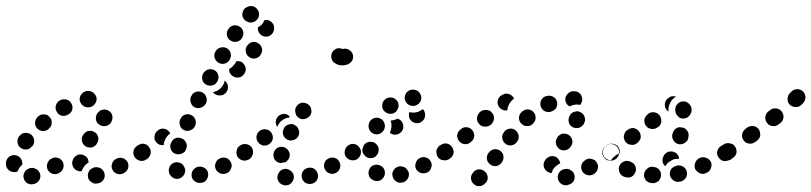

<svg xmlns="http://www.w3.org/2000/svg" viewBox="-34 -589 2730 646"><path d="M101 -4Q99 -9 96 -13Q93 -18 88 -20Q83 -23 78 -24Q72 -25 67 -23H65Q60 -21 56 -18Q51 -15 49 -10Q46 -5 45 0Q44 5 46 11Q47 16 50 20Q54 25 58 28Q63 30 68 31Q74 32 79 30H81Q92 27 98 17Q104 8 101 -4ZM314 16Q317 12 318 6Q319 1 318 -4Q315 -16 306 -22Q296 -28 285 -26H283Q278 -24 273 -21Q269 -18 266 -14Q263 -9 262 -4Q261 1 262 7Q264 18 274 24Q283 31 294 28H296Q301 27 306 24Q311 21 314 16ZM395 -44Q392 -49 388 -52Q384 -56 379 -57Q373 -59 368 -58Q362 -58 358 -55L356 -54Q346 -49 343 -38Q339 -27 345 -17Q347 -12 351 -9Q356 -5 361 -4Q366 -2 371 -3Q377 -3 382 -6L383 -7Q393 -12 397 -23Q400 -34 395 -44ZM177 -45Q174 -50 170 -53Q165 -57 160 -58Q155 -60 149 -59Q144 -58 139 -55H138Q128 -49 125 -38Q122 -27 127 -17Q133 -7 144 -4Q155 -1 165 -7L166 -8Q176 -13 179 -24Q182 -35 177 -45ZM-14 -39Q-14 -41 -14 -42Q-13 -53 -4 -61Q5 -68 16 -67Q28 -66 35 -57Q42 -48 41 -37Q41 -36 41 -36Q41 -35 41 -35Q41 -35 41 -35Q34 -29 29 -21Q27 -17 25 -12Q22 -11 19 -10Q15 -10 12 -10Q0 -11 -7 -19Q-15 -28 -14 -39ZM209 -44Q210 -45 210 -47Q212 -58 221 -64Q230 -71 241 -69Q251 -67 258 -60Q264 -52 264 -42Q263 -41 262 -41Q253 -35 247 -26Q243 -20 241 -13Q239 -13 237 -13Q235 -13 232 -13Q221 -15 214 -24Q208 -33 209 -44ZM471 -71Q472 -77 471 -82Q470 -88 466 -92Q460 -101 449 -103Q437 -105 428 -99L427 -98Q417 -91 415 -80Q413 -69 420 -59Q423 -55 428 -52Q432 -49 438 -48Q443 -47 448 -48Q454 -49 458 -53L460 -54Q464 -57 467 -61Q470 -66 471 -71ZM35 -92Q44 -85 55 -86Q66 -87 73 -96L75 -97Q82 -106 81 -118Q79 -129 71 -136Q62 -143 50 -142Q39 -141 32 -132L31 -131Q23 -122 25 -110Q26 -99 35 -92ZM255 -96Q259 -93 265 -93Q270 -92 276 -93Q281 -95 285 -98Q290 -101 292 -106L293 -108Q299 -118 296 -129Q293 -140 283 -145Q278 -148 273 -149Q268 -149 262 -148Q257 -147 253 -143Q248 -140 246 -135L245 -134Q239 -124 242 -113Q245 -102 255 -96ZM91 -157Q99 -149 110 -148Q121 -148 130 -155L131 -157Q140 -164 140 -176Q141 -187 133 -195Q130 -199 125 -202Q120 -204 114 -204Q109 -205 104 -203Q99 -201 94 -197L93 -196Q85 -188 84 -177Q83 -166 91 -157ZM301 -169Q306 -166 311 -165Q316 -164 322 -165Q327 -166 332 -169Q336 -172 339 -176L340 -178Q346 -188 344 -199Q342 -210 332 -216Q328 -219 323 -220Q317 -221 312 -220Q306 -219 302 -216Q297 -213 294 -208L293 -207Q287 -197 289 -186Q291 -175 301 -169ZM157 -213Q162 -203 173 -200Q184 -197 194 -203L196 -204Q206 -209 209 -220Q212 -231 206 -241Q201 -251 190 -254Q179 -257 169 -252L167 -251Q157 -245 154 -234Q151 -223 157 -213ZM234 -252Q235 -246 238 -242Q240 -237 245 -234Q249 -230 254 -229Q260 -227 265 -228H267Q278 -230 285 -239Q292 -248 291 -259Q289 -270 280 -277Q271 -284 260 -283H258Q247 -281 240 -272Q233 -263 234 -252Z M662 14Q665 9 666 4Q667 -1 666 -7Q664 -18 654 -24Q645 -30 633 -28H632Q627 -27 622 -23Q618 -20 615 -16Q612 -11 611 -6Q610 0 611 5Q613 16 623 22Q632 28 644 26H645Q650 25 655 22Q659 19 662 14ZM575 9Q580 6 583 2Q587 -2 588 -8Q590 -13 589 -18Q588 -24 585 -29Q585 -29 585 -29Q580 -39 569 -42Q558 -45 548 -40Q543 -37 540 -33Q536 -29 535 -23Q533 -18 534 -13Q534 -7 537 -2Q537 -2 538 -1Q544 9 555 12Q566 15 575 9ZM742 -44Q740 -49 735 -53Q731 -56 726 -58Q721 -59 715 -59Q710 -58 705 -56L704 -55Q694 -50 691 -39Q687 -28 693 -18Q695 -13 700 -10Q704 -6 709 -5Q714 -3 720 -4Q725 -4 730 -7H731Q741 -13 744 -24Q748 -34 742 -44ZM817 -72Q818 -77 817 -83Q815 -88 812 -93Q806 -102 794 -104Q783 -106 774 -99H773Q768 -95 765 -91Q763 -86 762 -81Q761 -75 762 -70Q763 -65 766 -60Q773 -51 784 -49Q795 -47 805 -54Q810 -57 813 -62Q816 -67 817 -72ZM468 -93Q465 -98 461 -101Q456 -104 451 -105Q445 -106 440 -105Q435 -103 430 -100H429Q425 -96 422 -92Q419 -87 418 -82Q417 -76 418 -71Q419 -66 422 -61Q426 -57 430 -54Q435 -51 440 -50Q446 -49 451 -50Q456 -51 461 -54L462 -55Q471 -62 473 -73Q475 -84 468 -93ZM558 -71Q564 -69 569 -70Q574 -70 579 -73Q584 -75 588 -79Q591 -84 593 -89V-90Q597 -101 591 -111Q586 -121 575 -124Q564 -128 554 -123Q544 -117 541 -106L540 -105Q537 -94 542 -84Q547 -74 558 -71ZM539 -140Q538 -141 537 -143Q537 -144 535 -146Q532 -150 527 -153Q523 -155 517 -156Q512 -157 506 -155Q501 -154 497 -150L496 -149Q487 -142 486 -131Q484 -120 491 -111Q496 -105 503 -102Q509 -100 517 -101Q517 -106 519 -112V-113Q522 -122 528 -130Q533 -136 539 -140ZM572 -166Q573 -161 577 -157Q581 -153 586 -151Q596 -146 607 -151Q618 -155 622 -165L623 -166Q627 -177 623 -187Q619 -198 609 -202Q598 -207 588 -203Q577 -199 573 -188L572 -187Q570 -182 570 -177Q570 -171 572 -166ZM621 -228Q631 -223 642 -227Q653 -230 658 -240L659 -241Q664 -252 660 -262Q657 -273 647 -278Q642 -281 636 -281Q631 -282 626 -280Q620 -278 616 -275Q612 -271 610 -266L609 -265Q604 -255 608 -244Q611 -233 621 -228ZM725 -315Q725 -316 724 -316Q723 -317 722 -318Q721 -311 718 -305L717 -304Q713 -296 705 -289Q697 -283 687 -280Q685 -279 683 -279Q683 -278 684 -277Q684 -277 685 -276Q693 -268 704 -268Q716 -267 724 -275L725 -276Q733 -284 733 -295Q733 -307 725 -315ZM660 -304Q665 -301 670 -301Q676 -300 681 -302Q686 -303 690 -306Q695 -310 697 -315L698 -316Q703 -326 700 -337Q697 -348 687 -353Q682 -356 677 -356Q671 -357 666 -355Q661 -354 657 -350Q652 -347 650 -342L649 -341Q644 -331 647 -320Q650 -309 660 -304ZM784 -376Q780 -381 774 -382Q768 -384 761 -383Q760 -381 759 -378L758 -377Q753 -369 746 -363Q742 -359 737 -357Q737 -356 737 -356Q737 -355 737 -354Q737 -349 739 -344Q742 -339 746 -335Q750 -332 755 -330Q760 -328 765 -328Q771 -328 776 -330Q781 -333 785 -337Q793 -346 793 -357Q792 -368 784 -376ZM701 -378Q711 -372 722 -375Q733 -378 739 -388V-389Q745 -399 742 -410Q739 -421 729 -427Q719 -432 708 -429Q697 -426 692 -417L691 -416Q685 -406 688 -395Q691 -384 701 -378ZM837 -442Q828 -449 817 -448Q806 -446 799 -437L798 -436Q791 -427 793 -416Q794 -405 803 -398Q812 -391 823 -392Q835 -394 842 -403V-404Q849 -413 848 -424Q846 -435 837 -442ZM743 -452Q753 -446 764 -449Q775 -452 781 -462V-463Q787 -473 784 -484Q781 -495 771 -500Q761 -506 750 -503Q739 -500 734 -490L733 -489Q727 -479 730 -468Q733 -457 743 -452ZM864 -522Q862 -522 860 -522Q858 -522 856 -521Q856 -520 855 -520Q851 -510 843 -503Q839 -500 834 -497Q832 -486 839 -477Q845 -468 857 -466Q868 -464 877 -471Q886 -478 888 -489Q888 -490 888 -491Q890 -502 883 -511Q876 -520 864 -522ZM783 -531Q788 -520 798 -516Q808 -511 819 -515Q819 -515 819 -515Q830 -519 835 -529Q840 -540 836 -550Q832 -561 822 -566Q812 -571 801 -567Q800 -567 799 -566Q788 -562 784 -552Q779 -541 783 -531Z M952 18Q957 8 953 -3Q949 -13 938 -18Q933 -20 927 -21Q922 -21 917 -19Q912 -17 908 -13Q904 -9 902 -4Q897 6 901 17Q905 27 915 32H916Q926 37 937 33Q947 29 952 18ZM1035 -5Q1033 -10 1030 -15Q1026 -19 1022 -22Q1017 -24 1011 -25Q1006 -25 1001 -24Q990 -21 984 -11Q979 -1 982 10Q983 16 987 20Q990 24 995 27Q1000 29 1005 30Q1011 30 1016 29Q1027 26 1033 16Q1038 6 1035 -5ZM1110 -25Q1112 -30 1111 -35Q1110 -41 1107 -46Q1102 -55 1091 -58Q1080 -61 1070 -55Q1060 -50 1057 -39Q1054 -28 1060 -18Q1065 -8 1077 -5Q1088 -2 1097 -8H1098Q1102 -11 1106 -15Q1109 -19 1110 -25ZM887 -75Q890 -86 900 -92Q910 -97 921 -94Q926 -93 930 -89Q935 -86 937 -81Q940 -76 941 -71Q941 -65 940 -60Q938 -54 934 -50Q931 -46 926 -43Q918 -43 910 -40Q909 -40 908 -41Q907 -41 906 -41Q895 -44 889 -54Q884 -64 887 -75ZM1180 -72Q1181 -78 1180 -83Q1179 -88 1175 -93Q1169 -102 1158 -104Q1146 -106 1137 -99Q1133 -96 1130 -92Q1127 -87 1126 -82Q1125 -76 1126 -71Q1127 -66 1130 -61Q1137 -52 1148 -50Q1159 -48 1169 -54V-55Q1173 -58 1176 -62Q1179 -67 1180 -72ZM817 -72Q818 -78 817 -83Q816 -88 813 -93Q806 -102 795 -104Q784 -106 775 -100H774Q765 -93 763 -82Q761 -71 767 -61Q774 -52 785 -50Q796 -48 806 -54Q810 -58 813 -62Q816 -67 817 -72ZM878 -144Q875 -148 870 -151Q865 -153 860 -154Q854 -155 849 -153Q844 -152 840 -149L839 -148Q835 -145 832 -140Q830 -136 829 -130Q828 -125 830 -119Q831 -114 835 -110Q838 -105 843 -103Q847 -100 853 -99Q858 -99 864 -100Q869 -102 873 -105Q882 -112 884 -123Q885 -135 878 -144ZM933 -119Q943 -114 954 -118Q964 -121 970 -131Q975 -142 971 -152Q968 -163 958 -168Q948 -174 937 -170Q926 -167 921 -157V-156Q915 -146 919 -135Q922 -125 933 -119ZM930 -192Q936 -193 941 -194Q940 -197 939 -199Q932 -205 922 -206Q913 -206 905 -200Q905 -200 904 -200Q904 -200 904 -200Q900 -196 897 -191Q894 -186 894 -181Q893 -176 895 -171Q896 -166 899 -162Q900 -165 901 -167Q905 -175 912 -182Q920 -188 930 -192ZM972 -192Q981 -186 992 -189Q1004 -192 1010 -201Q1016 -211 1013 -222Q1011 -233 1001 -239Q991 -245 980 -243Q969 -240 963 -230Q957 -221 960 -210Q962 -198 972 -192ZM1151 -411Q1156 -401 1153 -390Q1149 -379 1139 -374Q1129 -369 1118 -369Q1111 -369 1104 -371Q1098 -373 1092 -377Q1083 -383 1081 -394Q1079 -406 1085 -415Q1091 -423 1100 -426Q1110 -428 1119 -424Q1128 -427 1137 -423Q1146 -419 1151 -411Z M1341 -9Q1339 -14 1336 -18Q1333 -23 1328 -26Q1323 -28 1318 -29Q1313 -30 1307 -29Q1302 -27 1297 -24Q1293 -21 1290 -16Q1287 -11 1286 -6Q1286 0 1287 5Q1290 16 1300 22Q1309 28 1320 25H1321Q1332 22 1338 12Q1344 2 1341 -9ZM1237 20Q1242 20 1247 17Q1252 14 1255 10Q1262 1 1261 -10Q1260 -22 1251 -29Q1246 -32 1241 -34Q1236 -35 1230 -35Q1225 -34 1220 -32Q1215 -29 1212 -25Q1205 -16 1206 -4Q1207 7 1216 14H1217Q1221 18 1226 19Q1231 21 1237 20ZM1415 -46Q1410 -56 1399 -59Q1388 -63 1378 -57Q1368 -52 1365 -41Q1361 -30 1366 -20Q1369 -15 1373 -12Q1377 -8 1383 -7Q1388 -5 1393 -6Q1399 -6 1404 -9Q1414 -14 1417 -25Q1421 -36 1415 -46ZM1489 -72Q1490 -78 1489 -83Q1488 -88 1484 -93Q1481 -97 1477 -100Q1472 -103 1467 -104Q1461 -105 1456 -104Q1451 -103 1446 -99Q1441 -96 1438 -91Q1435 -87 1434 -81Q1434 -76 1435 -71Q1436 -65 1439 -61Q1442 -56 1447 -53Q1451 -51 1457 -50Q1462 -49 1468 -50Q1473 -51 1477 -54H1478Q1482 -58 1485 -62Q1488 -67 1489 -72ZM1151 -105Q1144 -104 1138 -100H1137Q1133 -96 1130 -92Q1127 -87 1126 -82Q1125 -76 1126 -71Q1127 -66 1130 -61Q1137 -52 1148 -50Q1159 -48 1169 -54V-55Q1170 -55 1170 -56Q1171 -56 1171 -56Q1167 -63 1165 -70Q1162 -79 1163 -89Q1164 -96 1166 -102Q1159 -105 1151 -105ZM1210 -57Q1222 -56 1230 -63Q1239 -71 1240 -82Q1241 -94 1234 -102Q1227 -111 1215 -112Q1204 -113 1195 -106Q1187 -99 1186 -87H1185Q1184 -76 1192 -67Q1199 -58 1210 -57ZM1313 -185Q1318 -181 1320 -176Q1325 -166 1322 -155Q1318 -144 1308 -139Q1301 -135 1292 -136Q1284 -137 1278 -142Q1279 -144 1279 -145V-146Q1283 -154 1283 -164Q1284 -174 1280 -183Q1289 -184 1297 -187Q1301 -188 1304 -190Q1309 -188 1313 -185ZM1208 -176Q1204 -165 1208 -154Q1212 -144 1223 -139Q1233 -135 1244 -139Q1254 -144 1259 -154Q1263 -165 1259 -176Q1255 -186 1244 -191Q1239 -193 1234 -193Q1228 -193 1223 -191Q1218 -189 1214 -185Q1210 -181 1208 -176ZM1392 -218Q1391 -219 1390 -220Q1389 -221 1388 -222Q1387 -221 1385 -219Q1376 -213 1366 -211Q1357 -209 1347 -211Q1345 -211 1343 -212Q1341 -205 1342 -199Q1342 -192 1346 -187Q1353 -177 1364 -175Q1375 -173 1384 -179L1385 -180Q1394 -186 1396 -197Q1398 -208 1392 -218ZM1259 -215Q1267 -207 1278 -206Q1289 -205 1298 -213Q1302 -217 1304 -222Q1307 -227 1307 -232Q1307 -238 1306 -243Q1304 -248 1300 -252Q1292 -261 1281 -261Q1270 -262 1261 -254Q1252 -246 1252 -235Q1251 -223 1259 -215ZM1340 -283Q1335 -280 1332 -275Q1329 -270 1328 -265Q1326 -254 1333 -244Q1339 -235 1351 -233Q1362 -231 1372 -238Q1381 -244 1383 -255Q1385 -267 1378 -276Q1372 -285 1361 -287H1360Q1355 -288 1349 -287Q1344 -286 1340 -283Z M1596 -13Q1588 -20 1576 -19Q1565 -18 1558 -9L1557 -7Q1549 2 1551 13Q1552 24 1561 31Q1570 39 1581 37Q1592 36 1599 27L1601 26Q1608 17 1607 6Q1605 -6 1596 -13ZM1895 22Q1898 17 1899 12Q1900 7 1899 1Q1897 -10 1887 -16Q1878 -23 1866 -20H1865Q1859 -19 1855 -16Q1850 -13 1847 -8Q1844 -4 1843 2Q1842 7 1843 12Q1845 23 1855 30Q1864 36 1875 34L1877 33Q1883 32 1887 29Q1892 26 1895 22ZM1977 -21Q1979 -27 1978 -32Q1977 -37 1974 -42Q1971 -47 1967 -50Q1962 -53 1957 -54Q1952 -56 1946 -55Q1941 -54 1936 -51L1935 -50Q1925 -44 1922 -33Q1920 -22 1925 -13Q1931 -3 1942 0Q1953 3 1963 -3L1965 -4Q1970 -7 1973 -12Q1976 -16 1977 -21ZM1797 -45 1798 -46Q1800 -51 1804 -55Q1808 -59 1813 -61Q1818 -64 1823 -64Q1829 -64 1834 -62Q1841 -59 1845 -53Q1850 -47 1851 -39Q1847 -38 1843 -35Q1834 -29 1828 -21Q1824 -14 1822 -7Q1819 -7 1817 -7Q1815 -8 1813 -9Q1802 -13 1797 -24Q1793 -34 1797 -45ZM1650 -81Q1641 -88 1629 -87Q1618 -85 1611 -76L1610 -75Q1603 -66 1604 -54Q1606 -43 1615 -36Q1624 -29 1635 -30Q1646 -32 1653 -41L1654 -42Q1661 -51 1660 -63Q1659 -74 1650 -81ZM2044 -93Q2041 -97 2036 -100Q2032 -103 2026 -104Q2021 -105 2016 -104Q2010 -102 2006 -99L2004 -98Q1995 -91 1993 -80Q1991 -69 1998 -60Q2001 -55 2006 -52Q2010 -49 2016 -49Q2021 -48 2026 -49Q2032 -50 2036 -53L2038 -54Q2047 -61 2049 -72Q2051 -83 2044 -93ZM1492 -74Q1493 -79 1491 -85Q1490 -90 1487 -94Q1481 -104 1469 -106Q1458 -108 1449 -101L1446 -100Q1437 -93 1435 -82Q1433 -71 1439 -61Q1446 -52 1457 -50Q1468 -48 1478 -54L1480 -56Q1485 -59 1488 -64Q1491 -69 1492 -74ZM1849 -87Q1859 -81 1870 -84Q1881 -87 1887 -97L1888 -98Q1894 -108 1891 -119Q1888 -130 1878 -136Q1873 -139 1868 -139Q1863 -140 1857 -139Q1852 -137 1848 -134Q1843 -131 1841 -126L1840 -124Q1834 -115 1837 -104Q1840 -93 1849 -87ZM1700 -151Q1691 -158 1680 -156Q1668 -154 1662 -145L1661 -143Q1654 -134 1656 -123Q1658 -112 1667 -105Q1676 -98 1687 -100Q1698 -102 1705 -111L1706 -113Q1713 -122 1711 -133Q1709 -144 1700 -151ZM1562 -131Q1562 -137 1560 -142Q1559 -147 1555 -151Q1548 -160 1536 -161Q1525 -162 1516 -154L1514 -152Q1510 -149 1507 -144Q1505 -139 1504 -134Q1504 -128 1506 -123Q1507 -118 1511 -114Q1518 -105 1530 -104Q1541 -103 1550 -111L1552 -113Q1556 -116 1559 -121Q1561 -126 1562 -131ZM1893 -161Q1903 -156 1914 -159Q1925 -163 1931 -173V-174Q1937 -184 1933 -195Q1930 -206 1920 -211Q1910 -217 1899 -213Q1888 -210 1883 -200L1882 -198Q1877 -188 1880 -177Q1883 -166 1893 -161ZM1621 -210Q1614 -219 1602 -219Q1591 -220 1582 -213L1580 -211Q1572 -203 1571 -192Q1570 -180 1578 -172Q1585 -163 1597 -163Q1608 -162 1617 -169L1619 -171Q1627 -179 1628 -190Q1629 -202 1621 -210ZM1761 -212Q1758 -216 1753 -218Q1748 -221 1742 -221Q1737 -221 1732 -219Q1727 -217 1723 -214L1721 -212Q1713 -205 1712 -193Q1712 -182 1719 -174Q1723 -170 1728 -167Q1733 -165 1738 -165Q1744 -164 1749 -166Q1754 -168 1758 -172L1759 -173Q1768 -181 1768 -192Q1769 -203 1761 -212ZM1839 -250Q1837 -256 1833 -259Q1829 -263 1824 -265Q1819 -267 1813 -267Q1808 -267 1803 -265H1801Q1796 -263 1792 -259Q1788 -255 1786 -250Q1784 -245 1784 -239Q1784 -234 1786 -229Q1788 -224 1792 -220Q1796 -216 1801 -214Q1806 -212 1811 -212Q1817 -212 1822 -214L1824 -215Q1834 -219 1839 -229Q1843 -240 1839 -250ZM1695 -257Q1696 -257 1696 -257Q1695 -258 1695 -259Q1695 -259 1694 -260Q1688 -270 1677 -273Q1666 -276 1657 -270Q1655 -269 1653 -268Q1644 -263 1641 -252Q1638 -240 1644 -231Q1649 -223 1656 -220Q1664 -216 1673 -218Q1673 -221 1674 -224Q1674 -224 1674 -225Q1676 -234 1681 -242Q1687 -251 1695 -257ZM1868 -258Q1870 -269 1879 -276Q1887 -283 1899 -282Q1900 -282 1902 -282Q1913 -280 1920 -271Q1926 -261 1925 -250Q1924 -246 1922 -243Q1921 -239 1918 -236Q1915 -237 1913 -237Q1902 -238 1892 -235Q1887 -233 1882 -231Q1880 -232 1878 -234Q1876 -235 1874 -238Q1871 -242 1869 -247Q1868 -252 1868 -258Z M2181 21Q2185 17 2187 12Q2190 8 2190 2Q2191 -9 2184 -18Q2176 -27 2165 -27L2163 -28Q2151 -29 2143 -21Q2134 -14 2133 -2Q2132 3 2134 8Q2136 13 2139 18Q2143 22 2148 24Q2153 27 2158 27H2161Q2166 28 2171 26Q2176 24 2181 21ZM2277 -10Q2275 -22 2265 -28Q2256 -34 2244 -32L2242 -31Q2237 -30 2232 -27Q2227 -24 2224 -20Q2221 -15 2220 -10Q2219 -4 2220 1Q2223 12 2232 18Q2242 25 2253 22H2255Q2266 20 2273 10Q2279 1 2277 -10ZM2088 7Q2093 5 2097 1Q2101 -3 2103 -8Q2108 -18 2104 -29Q2100 -40 2089 -44L2087 -45Q2076 -50 2066 -46Q2055 -42 2050 -31Q2046 -21 2050 -10Q2054 0 2064 5L2067 6Q2072 8 2077 8Q2082 9 2088 7ZM2358 -44Q2355 -49 2351 -53Q2347 -56 2342 -58Q2337 -60 2332 -60Q2326 -60 2321 -58L2319 -57Q2309 -52 2305 -41Q2301 -31 2305 -20Q2308 -15 2312 -12Q2316 -8 2321 -6Q2326 -4 2331 -4Q2337 -4 2342 -7L2344 -8Q2354 -12 2358 -23Q2362 -34 2358 -44ZM2208 -75Q2213 -78 2218 -79Q2224 -80 2229 -79Q2234 -78 2239 -75Q2244 -72 2247 -67Q2251 -61 2251 -55Q2246 -55 2240 -54H2237Q2228 -52 2220 -46Q2211 -41 2206 -32Q2205 -31 2204 -30Q2196 -37 2195 -47Q2194 -57 2200 -66Q2200 -67 2201 -68Q2204 -72 2208 -75ZM2431 -92Q2428 -96 2423 -99Q2419 -102 2413 -103Q2408 -104 2402 -103Q2397 -102 2393 -98L2391 -97Q2381 -90 2379 -79Q2377 -68 2384 -59Q2387 -54 2392 -51Q2396 -48 2402 -47Q2407 -46 2412 -48Q2418 -49 2422 -52L2424 -53Q2434 -60 2436 -71Q2438 -82 2431 -92ZM1995 -82Q1996 -87 1999 -92Q2002 -96 2006 -100L2008 -101Q2018 -107 2029 -105Q2040 -103 2047 -94Q2050 -89 2051 -84Q2052 -78 2051 -73Q2041 -70 2034 -63Q2027 -58 2022 -50Q2015 -49 2009 -53Q2003 -56 1999 -61Q1996 -66 1995 -71Q1994 -76 1995 -82ZM2122 -127Q2122 -132 2121 -137Q2119 -143 2116 -147Q2109 -156 2098 -158Q2087 -159 2078 -152L2076 -151Q2071 -148 2069 -143Q2066 -138 2065 -133Q2064 -127 2066 -122Q2067 -117 2070 -112Q2074 -108 2078 -105Q2083 -102 2089 -102Q2094 -101 2099 -102Q2105 -104 2109 -107L2111 -109Q2115 -112 2118 -117Q2121 -121 2122 -127ZM2249 -104Q2254 -103 2260 -104Q2265 -105 2270 -108Q2274 -111 2278 -115Q2281 -120 2282 -125V-127Q2285 -139 2279 -148Q2273 -158 2262 -160Q2256 -161 2251 -161Q2245 -160 2241 -157Q2236 -154 2233 -149Q2230 -145 2229 -139L2228 -137Q2226 -126 2232 -116Q2238 -107 2249 -104ZM2185 -201Q2178 -210 2167 -211Q2156 -213 2147 -206L2145 -204Q2136 -197 2134 -186Q2133 -174 2140 -165Q2143 -161 2148 -158Q2153 -156 2158 -155Q2164 -154 2169 -156Q2174 -157 2179 -161L2181 -162Q2190 -169 2191 -180Q2192 -192 2185 -201ZM2265 -190Q2270 -190 2275 -192Q2280 -194 2284 -198Q2288 -202 2290 -207Q2293 -212 2293 -217V-220Q2293 -231 2285 -239Q2277 -248 2266 -248Q2254 -248 2246 -240Q2238 -232 2238 -221V-218Q2238 -207 2246 -199Q2253 -190 2265 -190ZM2230 -256Q2235 -261 2241 -264Q2234 -266 2227 -265Q2220 -264 2215 -259L2213 -258Q2204 -251 2203 -239Q2202 -228 2209 -219Q2210 -217 2212 -216Q2214 -215 2215 -213Q2215 -216 2215 -218V-221Q2215 -230 2219 -239Q2223 -249 2230 -256Z M2439 -96Q2436 -101 2431 -104Q2426 -106 2421 -107Q2416 -108 2410 -107Q2405 -106 2401 -103L2394 -98Q2390 -95 2387 -90Q2384 -86 2383 -80Q2382 -75 2383 -70Q2384 -64 2388 -60Q2394 -50 2405 -49Q2417 -47 2426 -53L2432 -58Q2442 -64 2444 -76Q2445 -87 2439 -96ZM2524 -133Q2524 -139 2523 -144Q2522 -149 2519 -154Q2512 -163 2501 -165Q2489 -166 2480 -160L2474 -155Q2465 -148 2463 -137Q2461 -126 2468 -117Q2474 -107 2486 -106Q2497 -104 2506 -111L2513 -115Q2517 -119 2520 -123Q2523 -128 2524 -133ZM2596 -214Q2589 -223 2578 -224Q2566 -226 2558 -219L2551 -214Q2542 -207 2541 -195Q2540 -184 2547 -175Q2554 -166 2565 -165Q2577 -163 2586 -171L2592 -175Q2601 -183 2602 -194Q2603 -205 2596 -214ZM2668 -281Q2660 -289 2649 -289Q2637 -289 2629 -281Q2627 -278 2624 -276Q2616 -268 2616 -257Q2615 -245 2623 -237Q2631 -229 2643 -229Q2654 -228 2662 -236Q2665 -239 2668 -242Q2676 -250 2676 -262Q2676 -273 2668 -281Z"/></svg>

Font: FRB American Cursive Guidelines Dotted Ultra
Style: Bold Italic
Weight: 1000
Italic angle: -25°
Version: Version 2.0;Modular Font Editor K font №1